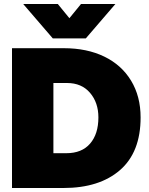

<svg xmlns="http://www.w3.org/2000/svg" viewBox="-20 -940 743 960"><path d="M96 -920H269L327 -849L385 -920H557L409 -748H244ZM40 -699H299Q415 -699 501.5 -657Q588 -615 635.5 -536.5Q683 -458 683 -353Q683 -179 580 -89.5Q477 0 297 0H40ZM312 -174Q389 -174 430.5 -222Q472 -270 472 -353Q472 -427 430 -476Q388 -525 315 -525H247V-174Z"/></svg>

Font: Prompt ExtraBold
Style: Regular
Weight: 800
Designer: Katatrad Team
Foundry: CadsonDemak
Version: Version 1.001